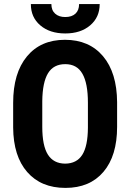

<svg xmlns="http://www.w3.org/2000/svg" viewBox="-20 -917 644 947"><path d="M413.6 -410.6Q413.6 -506.8 386.2 -553.7Q359.4 -600.6 301.8 -600.6Q244.1 -600.6 216.8 -555.7Q189.5 -510.7 188.5 -418V-291.5Q188.5 -198.2 216.3 -154.3Q244.1 -110.4 301.3 -109.9Q358.4 -110.4 385.7 -153.3Q413.1 -196.3 413.6 -287.1ZM557.6 -291.5Q557.6 -148.4 490.2 -69.3Q422.9 9.8 302.7 9.8Q182.6 9.8 114.3 -68.4Q45.9 -146.5 44.9 -288.1V-409.7Q44.9 -556.6 112.8 -638.7Q180.7 -720.7 300.3 -720.7Q419.9 -720.7 488.3 -639.6Q556.6 -558.6 557.6 -413.1ZM471.7 -897Q471.7 -832 424.8 -792Q377.9 -752 301.8 -752Q225.6 -752 178.7 -792Q131.8 -832 132.3 -897H233.4Q233.4 -866.2 252 -849.6Q270.5 -833 301.8 -833Q334 -833 352.1 -849.6Q370.1 -866.2 370.1 -897Z"/></svg>

Font: RobotoCondensed-Bold
Style: Bold
Weight: 700
Designer: Google
Version: Version 2.001240; 2014